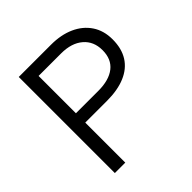

<svg xmlns="http://www.w3.org/2000/svg" viewBox="-185 -844 989 989"><g transform="rotate(-45 309.0 -350.0)"><path d="M97 0V-700H332Q404.5 -700 459.2 -675.5Q514 -651 545 -605Q576 -559 576 -495Q576 -428.5 547.5 -383.2Q519 -338 464.2 -314.8Q409.5 -291.5 330.5 -291.5H173V0ZM173 -359.5H336Q414 -359.5 457 -393.2Q500 -427 500 -492.5Q500 -557 456.2 -594.2Q412.5 -631.5 337 -631.5H173Z"/></g></svg>

Font: Geologica Thin Roman ExtraLight
Style: Regular
Weight: 250
Version: Version 1.010;gftools[0.9.28]